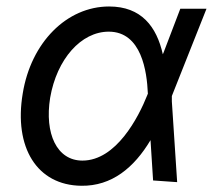

<svg xmlns="http://www.w3.org/2000/svg" viewBox="-20 -573 680 604"><path d="M235.8 11.4C331.7 12.8 402 -45.8 453.5 -132.1L461.6 -5.3L537.3 0L520.6 -253.9V-271L629.6 -545.5H547.2L494.3 -407L492.2 -402.3C472.7 -489.3 424.7 -552.6 323.2 -552.6C190 -552.6 77.4 -439.3 51.5 -278.8C23.1 -109.4 96.2 9.9 235.8 11.4ZM137.8 -265.6C158.7 -387.1 235.1 -473.4 322.1 -473.4C426.1 -473.4 442.1 -345.9 445 -280.9L445.3 -278.8L443.5 -274.1C415.5 -203.5 345.2 -67.8 239.3 -67.8C158.7 -67.8 119.7 -152.7 137.8 -265.6Z"/></svg>

Font: Margiela Sans Text
Style: Italic
Weight: 400
Italic angle: -9.39999°
Designer: Stefan Endress, Andreas Faust
Version: Version 1.100;FEAKit 1.0